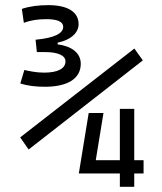

<svg xmlns="http://www.w3.org/2000/svg" viewBox="-20 -723 626 743"><path d="M157.2 -387.2C243.2 -388.2 292.5 -419.4 292.5 -476.1C292.5 -518.6 256.8 -544.4 203.1 -551.3V-558.1C251.5 -567.4 284.2 -594.7 284.2 -629.4C284.2 -676.8 242.2 -703.1 167 -703.1C128.9 -703.1 94.2 -698.7 64.5 -688.5L72.3 -634.8C97.2 -644 125.5 -648.9 158.7 -648.9C202.6 -648.9 224.6 -638.7 224.6 -619.1C224.6 -594.7 192.9 -576.2 117.7 -569.3L122.6 -521.5H153.8C204.6 -521.5 233.4 -508.3 233.4 -485.4C233.4 -457.5 203.1 -441.9 150.4 -441.9C118.7 -441.9 93.3 -448.2 74.2 -452.1L58.6 -399.9C84.5 -391.6 118.2 -386.7 157.2 -387.2ZM284.7 -51.8H443.8V0H499.5V-51.8H535.6V-103H499.5V-301.8H443.8V-103H350.6L380.4 -285.6H323.2L285.2 -52.7ZM90.8 -144.5 532.7 -489.3 500 -535.2 58.1 -191.4Z"/></svg>

Font: Cascadia Code Light
Style: Regular
Weight: 300
Monospace: yes
Designer: Aaron Bell
Foundry: Saja Typeworks
Version: Version 2404.023